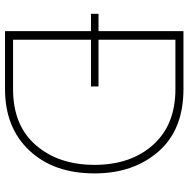

<svg xmlns="http://www.w3.org/2000/svg" viewBox="-13 -737 750 764"><g transform="rotate(90 362.0 -355.0)"><path d="M335 0H104V-342H35V-372H104V-710H335Q496 -710 583 -610.5Q670 -511 670 -356Q670 -194 579 -97Q488 0 335 0ZM636 -356Q636 -500 556.5 -589Q477 -678 335 -678H138V-372H324V-342H138V-32H335Q479 -32 557.5 -122.5Q636 -213 636 -356Z"/></g></svg>

Font: Raleway
Style: ExtraLight
Weight: 200
Designer: Matt McInerney, Pablo Impallari, Rodrigo Fuenzalida
Foundry: Matt McInerney, Pablo Impallari, Rodrigo Fuenzalida
Version: Version 2.001